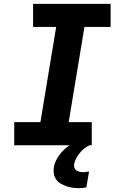

<svg xmlns="http://www.w3.org/2000/svg" viewBox="-20 -755 640 998"><path d="M54 0V-120H190L272 -615H152V-735H555V-615H419L337 -120H457V0ZM389 223Q372 223 355.5 220.5Q339 218 324 212.5Q309 207 295 199Q281 191 272 178Q263 165 260 149Q257 133 260 115Q263 95 273.5 75Q284 55 298.5 38Q313 21 331 7.5Q349 -6 369 -16Q389 -26 409.5 -32Q430 -38 451 -40L445 0Q430 7 417 17.5Q404 28 394 41Q384 54 376 68.5Q368 83 365 99Q364 108 367 117Q370 126 377.5 131Q385 136 394.5 138Q404 140 414 140Q421 140 428.5 138.5Q436 137 443 136L429 219Q419 221 409 222Q399 223 389 223Z"/></svg>

Font: Iosevka SS04 Hv Ex Obl
Style: Regular
Weight: 900
Width: 7
Italic angle: -9°
Monospace: yes
Designer: Belleve Invis
Foundry: Belleve Invis
Version: Version 19.0.0; ttfautohint (v1.8.4)